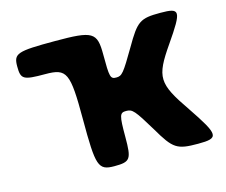

<svg xmlns="http://www.w3.org/2000/svg" viewBox="-81 -636 876 744"><g transform="rotate(-15 357.5 -264.0)"><path d="M477 -98C529 -9 543 0 628 0C713 0 713 -13 628 -139C542 -264 541 -289 620 -403C698 -516 698 -528 617 -528C536 -528 523 -519 471 -429C418 -339 411 -330 388 -330C364 -330 362 -339 362 -429C362 -519 347 -528 195 -528C43 -528 28 -523 28 -471C28 -419 37 -414 125 -414C212 -414 221 -395 221 -207C221 -19 227 0 292 0C356 0 362 -9 362 -98C362 -186 365 -195 391 -195C416 -195 424 -186 477 -98Z"/></g></svg>

Font: Asimov Print
Style: A
Weight: 500
Designer: Google
Version: Version 2.000980: 2014